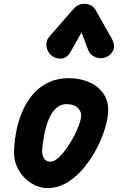

<svg xmlns="http://www.w3.org/2000/svg" viewBox="-20 -950 610 980"><path d="M222.5 10Q179.5 10 139 -15.2Q98.5 -40.5 73.8 -84.8Q49 -129 52 -186Q54.5 -242 66.5 -295.5Q78.5 -349 100.5 -395.2Q122.5 -441.5 155.2 -476.5Q188 -511.5 231.8 -531.2Q275.5 -551 331.5 -551Q390 -551 438 -529.2Q486 -507.5 512 -465.8Q538 -424 530.5 -364Q526.5 -324.5 509.5 -275.2Q492.5 -226 464.8 -176Q437 -126 400 -83.8Q363 -41.5 318 -15.8Q273 10 222.5 10ZM238 -125Q255 -125 274.8 -141.8Q294.5 -158.5 314.5 -185.5Q334.5 -212.5 351.5 -243.5Q368.5 -274.5 380 -303.8Q391.5 -333 394 -353.5Q397.5 -379 377.8 -398.8Q358 -418.5 320 -418.5Q294 -418.5 274.5 -404.2Q255 -390 241 -365.5Q227 -341 217.8 -310.2Q208.5 -279.5 203 -246.2Q197.5 -213 195 -182Q194.5 -168 198.5 -154.8Q202.5 -141.5 212.2 -133.2Q222 -125 238 -125ZM515.5 -656Q488.5 -648 463.8 -659.5Q439 -671 429.5 -696L396 -784.5L342 -688.5Q322 -652 292 -650.8Q262 -649.5 240.5 -668.5Q220 -688 217 -715.5Q214 -743 232.5 -764L357 -906.5Q368 -919 381.8 -924.8Q395.5 -930.5 409.5 -930.5Q426.5 -930.5 442.2 -923.5Q458 -916.5 468.5 -898L550 -753.5Q570.5 -717 556.8 -690.8Q543 -664.5 515.5 -656Z"/></svg>

Font: Edu NSW ACT Hand Pre
Style: Regular
Weight: 400
Designer: Tina and Corey Anderson, Eben Sorkin, Mirko Velimirovic
Foundry: Sorkin Type Co.
Version: Version 2.000